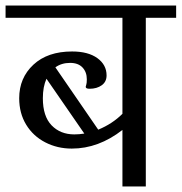

<svg xmlns="http://www.w3.org/2000/svg" viewBox="-33 -670 653 690"><path d="M407 -203Q321 -136 225 -136Q173 -136 129.5 -158.5Q86 -181 61 -222Q36 -263 36 -317Q36 -390 87 -437.5Q138 -485 226 -485Q284 -485 317 -461Q350 -437 350 -399Q350 -376 332.5 -363.5Q315 -351 289 -351Q275 -351 275 -358Q275 -360 277 -365.5Q279 -371 279 -385Q279 -411 263.5 -427.5Q248 -444 219 -444Q188 -444 166 -428L320 -204Q371 -225 407 -261V-606H-13V-650H600V-606H491V0H407ZM270 -190 134 -387Q121 -358 121 -317Q121 -252 152.5 -219.5Q184 -187 234 -187Q252 -187 270 -190Z"/></svg>

Font: Kurale
Style: Regular
Weight: 400
Designer: Eduardo Rodriguez Tunni
Foundry: Eduardo Rodriguez Tunni
Version: Version 2.000